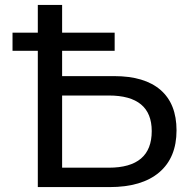

<svg xmlns="http://www.w3.org/2000/svg" viewBox="-20 -762 779 782"><path d="M134 0V-555H31V-629H134V-742H233V-629H447V-555H233V-452H445Q569 -452 634 -395.5Q699 -339 699 -231Q699 -120 628.5 -60Q558 0 426 0ZM233 -79H423Q598 -79 598 -228Q598 -373 423 -373H233Z"/></svg>

Font: Montserrat Medium
Style: Regular
Weight: 500
Designer: Julieta Ulanovsky
Foundry: Julieta Ulanovsky
Version: Version 9.000; ttfautohint (v1.8.4.7-5d5b)